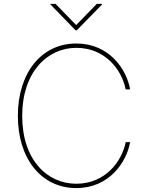

<svg xmlns="http://www.w3.org/2000/svg" viewBox="-20 -962 763 992"><path d="M374 9.8C544.9 9.8 634.3 -125 652.3 -227.5H629.4C609.9 -128.4 524.4 -12.7 374 -12.7C224.6 -12.7 94.7 -134.8 94.7 -363.3C94.7 -589.4 224.6 -714.8 374 -714.8C524.9 -714.8 609.9 -599.6 629.4 -500H652.3C634.3 -603.5 544.9 -737.3 374 -737.3C194.8 -737.3 72.3 -586.4 72.3 -363.3C72.3 -140.6 194.8 9.8 374 9.8ZM267.1 -941.9H240.7V-939L370.6 -805.2H376.5L507.3 -939V-941.9H480L373.5 -832.5Z"/></svg>

Font: Raveo Thin
Style: Regular
Weight: 100
Designer: Jakub Foglar, Rasmus Andersson (Inter)
Foundry: Jakubfoglar.com
Version: Version 1.100;Glyphs 3.2.3 (3260)